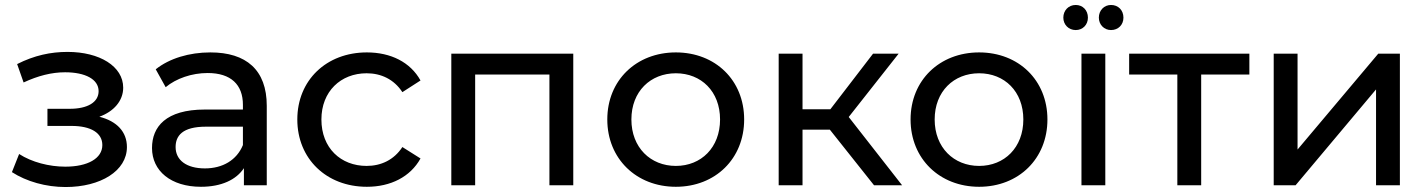

<svg xmlns="http://www.w3.org/2000/svg" viewBox="-20 -746 5749 773"><path d="M380 -276C438 -297 476 -340 476 -393C476 -479 381 -537 252 -537C184 -537 118 -523 49 -488L75 -414C133 -441 188 -455 242 -455C323 -455 377 -427 377 -379C377 -334 332 -308 261 -308H171V-239H268C346 -239 392 -211 392 -162C392 -108 333 -75 243 -75C178 -75 108 -93 57 -126L28 -53C87 -15 165 7 244 7C385 7 491 -58 491 -154C491 -215 451 -258 380 -276Z M827 -535C742 -535 662 -511 607 -467L647 -395C689 -430 752 -452 816 -452C910 -452 958 -405 958 -324V-305H805C647 -305 592 -235 592 -150C592 -58 668 6 789 6C871 6 931 -22 962 -69V0H1054V-320C1054 -465 971 -535 827 -535ZM805 -68C731 -68 687 -101 687 -154C687 -199 714 -236 809 -236H958V-162C933 -101 876 -68 805 -68Z M1457 6C1553 6 1632 -34 1673 -108L1600 -154C1566 -102 1514 -78 1456 -78C1352 -78 1274 -150 1274 -265C1274 -378 1352 -451 1456 -451C1514 -451 1566 -427 1600 -375L1673 -422C1632 -496 1553 -535 1457 -535C1294 -535 1177 -423 1177 -265C1177 -107 1294 6 1457 6Z M1797 -530V0H1893V-446H2192V0H2288V-530Z M2701 6C2860 6 2976 -107 2976 -265C2976 -423 2860 -535 2701 -535C2542 -535 2425 -423 2425 -265C2425 -107 2542 6 2701 6ZM2701 -78C2599 -78 2522 -152 2522 -265C2522 -378 2599 -451 2701 -451C2803 -451 2879 -378 2879 -265C2879 -152 2803 -78 2701 -78Z M3499 0H3612L3397 -275L3598 -530H3495L3323 -306H3211V-530H3115V0H3211V-224H3321Z M3922 6C4081 6 4197 -107 4197 -265C4197 -423 4081 -535 3922 -535C3763 -535 3646 -423 3646 -265C3646 -107 3763 6 3922 6ZM3922 -78C3820 -78 3743 -152 3743 -265C3743 -378 3820 -451 3922 -451C4024 -451 4100 -378 4100 -265C4100 -152 4024 -78 3922 -78Z M4311 -625C4339 -625 4360 -646 4360 -675C4360 -705 4339 -726 4311 -726C4282 -726 4261 -704 4261 -675C4261 -647 4282 -625 4311 -625ZM4453 -625C4482 -625 4503 -646 4503 -675C4503 -705 4482 -726 4453 -726C4425 -726 4404 -704 4404 -675C4404 -647 4425 -625 4453 -625ZM4334 0H4430V-530H4334Z M5010 -530H4526V-446H4720V0H4816V-446H5010Z M5108 0H5196L5520 -386V0H5616V-530H5529L5204 -144V-530H5108Z"/></svg>

Font: AWKNG-Font Medium
Style: Regular
Weight: 500
Designer: Awakening Church
Foundry: Awakening Church
Version: Version 1.700;PS 001.700;hotconv 1.0.88;makeotf.lib2.5.64775